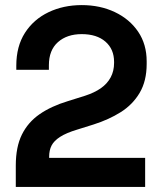

<svg xmlns="http://www.w3.org/2000/svg" viewBox="-20 -734 634 754"><path d="M42 0V-84Q42 -157 66 -205.5Q90 -254 135.5 -285.5Q181 -317 247 -337L314 -358Q351 -370 376 -387.5Q401 -405 414.5 -430Q428 -455 428 -487V-491Q428 -541 394 -570.5Q360 -600 301 -600Q243 -600 207.5 -568.5Q172 -537 172 -478V-460H44V-476Q44 -552 78 -605Q112 -658 170.5 -686Q229 -714 301 -714Q373 -714 431 -686.5Q489 -659 522.5 -609.5Q556 -560 556 -493V-483Q556 -416 528.5 -369.5Q501 -323 454 -293.5Q407 -264 347 -245L283 -225Q240 -212 216 -196.5Q192 -181 182.5 -162.5Q173 -144 173 -118V-114H550V0Z"/></svg>

Font: Space 7353
Style: Regular
Weight: 400
Designer: Christine Claussen + Ruben Lyon  (Space 7353)
Version: Version 1.000;FEAKit 1.0